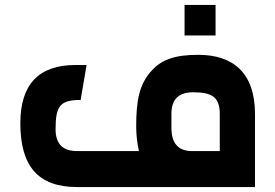

<svg xmlns="http://www.w3.org/2000/svg" viewBox="-20 -754 1108 774"><path d="M290 0H1008V-294C1008 -463 917 -533 779 -533C683 -533 627 -513 585 -462C542 -411 529 -349 529 -245C529 -210 533 -177 540 -145H290C233 -145 204 -174 204 -233C204 -328 223 -351 305 -351L329 -492H285C136 -492 62 -414 62 -257C62 -85 133 0 290 0ZM671 -239V-295C671 -353 700 -382 758 -382C832 -382 866 -365 866 -294V-145H754C699 -145 671 -176 671 -239ZM724 -611H849V-734H724Z"/></svg>

Font: All Genders v4
Style: Bold
Weight: 700
Designer: Rassam Alawdi
Foundry: Rassam Art
Version: Version 3.100;FEAKit 1.0